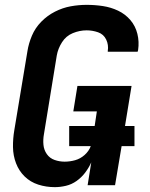

<svg xmlns="http://www.w3.org/2000/svg" viewBox="-20 -763 616 791"><path d="M206 8Q228 8 251.5 2.5Q275 -3 295.5 -17.5Q316 -32 331 -52Q346 -72 356 -94L341 0H454L481 -161H534V-244H495L522 -409H299L282 -304H379L370 -244H265V-161H354Q346 -140 328.5 -124.5Q311 -109 289.5 -103Q268 -97 246 -97Q225 -97 205 -104Q185 -111 173 -128Q161 -145 159 -166.5Q157 -188 161 -210L214 -535Q219 -563 235.5 -589Q252 -615 280 -626.5Q308 -638 337 -638Q361 -638 384 -630Q407 -622 417.5 -600Q428 -578 424 -553V-550H547Q548 -554 549 -557Q554 -591 546 -623.5Q538 -656 517 -680.5Q496 -705 466.5 -719Q437 -733 404 -738Q371 -743 337 -743Q304 -743 271 -737Q238 -731 206.5 -715Q175 -699 150 -673.5Q125 -648 111.5 -616Q98 -584 93 -552L39 -227Q33 -192 33.5 -157Q34 -122 46 -90.5Q58 -59 81.5 -36Q105 -13 137.5 -2.5Q170 8 206 8Z"/></svg>

Font: Iosevka Sparkle Oblique
Style: Bold
Weight: 700
Italic angle: -9°
Designer: Belleve Invis
Foundry: Belleve Invis
Version: Version 4.5.0; ttfautohint (v1.8.3)